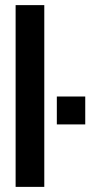

<svg xmlns="http://www.w3.org/2000/svg" viewBox="-20 -730 361 750"><path d="M41 0V-710H153V0ZM202 -244V-353H313V-244Z"/></svg>

Font: Special Gothic Condensed Medium
Style: Regular
Weight: 500
Width: 3
Designer: Alistair McCready
Foundry: Monolith
Version: Version 1.000; ttfautohint (v1.8.4.7-5d5b)